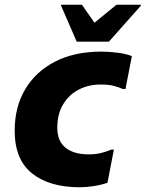

<svg xmlns="http://www.w3.org/2000/svg" viewBox="-20 -780 615 811"><path d="M42 -228Q42 -328 86.5 -403Q131 -478 213 -520Q295 -562 409 -562Q443 -562 479 -557Q515 -552 537 -543L510 -404H499Q484 -411 462 -417Q440 -423 405 -423Q354 -423 312.5 -401.5Q271 -380 246.5 -339Q222 -298 222 -240Q222 -184 257 -156Q292 -128 354 -128Q385 -128 408 -134Q431 -140 450 -148H461L434 -8Q408 1 376.5 6Q345 11 317 11Q189 11 115.5 -47.5Q42 -106 42 -228ZM304 -604 238 -756V-760H326L379 -684L472 -760H575V-756L440 -604Z"/></svg>

Font: Kufam
Style: Bold Italic
Weight: 700
Italic angle: -11°
Designer: Artur Schmal
Foundry: Original Type
Version: Version 1.301; ttfautohint (v1.8.3)